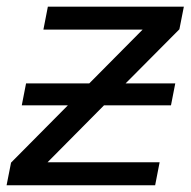

<svg xmlns="http://www.w3.org/2000/svg" viewBox="-41 -548 564 568"><path d="M36.1 -301.3H223.1L380.9 -460.4H87.4L100.6 -528.3H502.9L489.7 -461.4L330.6 -301.3H477.5L464.8 -236.3H266.6L99.6 -67.9H431.2L418 0H-21.5L-8.3 -66.9L159.7 -236.3H23.4Z"/></svg>

Font: Liberation Sans
Style: Italic
Weight: 400
Italic angle: -12°
Designer: Steve Matteson
Foundry: Ascender Corporation
Version: Version 2.1.5